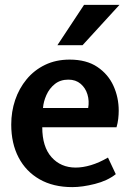

<svg xmlns="http://www.w3.org/2000/svg" viewBox="-20 -755 534 786"><path d="M265 -511Q334 -511 378.5 -481Q423 -451 444.5 -403.5Q466 -356 466 -302Q466 -286 464 -268.5Q462 -251 457 -234H153Q153 -154 191 -111.5Q229 -69 290 -69Q319 -69 352.5 -79Q386 -89 422 -110L454 -42Q420 -15 368.5 -2Q317 11 276 11Q198 11 142 -21Q86 -53 56 -110.5Q26 -168 26 -245Q26 -298 42 -345.5Q58 -393 89 -430.5Q120 -468 164.5 -489.5Q209 -511 265 -511ZM260 -429Q227 -429 204.5 -411Q182 -393 170 -366Q158 -339 156 -313H341Q346 -342 338 -368.5Q330 -395 310 -412Q290 -429 260 -429ZM324 -735H469L318 -570H215Z"/></svg>

Font: Rosario Light
Style: Bold
Weight: 700
Version: Version 1.101; ttfautohint (v1.8.1.43-b0c9)